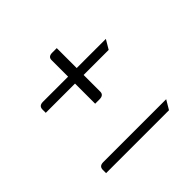

<svg xmlns="http://www.w3.org/2000/svg" viewBox="-112 -394 632 632"><g transform="rotate(-45 204.0 -78.0)"><path d="M47.9 -155.8V-170.9Q47.9 -188 66.9 -188H184.1V-265.1Q184.1 -280.8 203.1 -280.8H224.1V-188H359.9L340.8 -155.8H224.1V-78.1Q224.1 -62 204.1 -62H184.1V-155.8ZM47.9 125V109.9Q47.9 92.8 66.9 92.8H359.9L340.8 125Z"/></g></svg>

Font: Hhenum
Style: Regular
Weight: 400
Designer: T. Christopher White
Version: Version 1.0